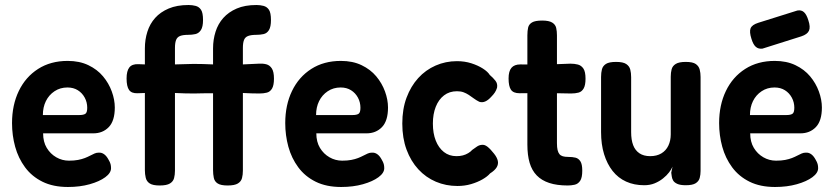

<svg xmlns="http://www.w3.org/2000/svg" viewBox="-20 -730 3326 766"><path d="M251 16Q192 16 149.5 -5Q107 -26 80 -62.5Q53 -99 40.5 -144.5Q28 -190 28 -239Q28 -311 55 -367Q82 -423 132 -455Q182 -487 250 -487Q297 -487 332.5 -470Q368 -453 391 -425.5Q414 -398 426 -365Q438 -332 438 -301Q438 -248 414 -223Q390 -198 352 -198H152Q152 -164 166.5 -140Q181 -116 204.5 -102.5Q228 -89 255 -89Q276 -89 291.5 -92Q307 -95 318.5 -99.5Q330 -104 339.5 -109Q349 -114 357 -117.5Q365 -121 373 -121Q385 -122 395 -115Q405 -108 413 -93Q419 -83 421 -75.5Q423 -68 423 -59Q423 -40 400 -23Q377 -6 338 5Q299 16 251 16ZM151 -271H296Q313 -271 320.5 -276Q328 -281 328 -300Q328 -322 318 -340.5Q308 -359 290.5 -370Q273 -381 249 -381Q220 -381 197.5 -366Q175 -351 163 -326.5Q151 -302 151 -271Z M617 10Q590 10 577.5 2Q565 -6 561.5 -20.5Q558 -35 558 -51V-359L529 -358Q505 -357 495 -371Q485 -385 485 -417Q485 -447 496 -461Q507 -475 532 -474L558 -473V-537Q558 -572 568 -603.5Q578 -635 599 -658.5Q620 -682 653 -696Q686 -710 732 -710Q747 -710 760.5 -706.5Q774 -703 782 -691Q790 -679 790 -650Q790 -623 781.5 -610Q773 -597 759.5 -594Q746 -591 730 -591Q710 -591 698.5 -586.5Q687 -582 682.5 -570.5Q678 -559 678 -539V-473Q695 -473 714 -474Q733 -475 752 -475Q768 -475 790 -474.5Q812 -474 830 -473V-537Q830 -572 840 -603.5Q850 -635 871 -658.5Q892 -682 924.5 -696Q957 -710 1003 -710Q1018 -710 1031.5 -706.5Q1045 -703 1053 -691Q1061 -679 1061 -650Q1061 -623 1053 -610Q1045 -597 1031.5 -594Q1018 -591 1002 -591Q982 -591 970 -586.5Q958 -582 953.5 -570.5Q949 -559 949 -539V-473L1013 -476Q1029 -477 1042.5 -473.5Q1056 -470 1064.5 -457Q1073 -444 1073 -416Q1073 -390 1065.5 -377Q1058 -364 1045 -360.5Q1032 -357 1015 -357Q1003 -357 984.5 -357.5Q966 -358 949 -359V-49Q949 -33 945.5 -19.5Q942 -6 929 2Q916 10 888 10Q861 10 848.5 2Q836 -6 833 -20.5Q830 -35 830 -51V-358Q820 -358 806 -358Q792 -358 778 -357.5Q764 -357 754 -357Q739 -357 717.5 -357.5Q696 -358 678 -359V-49Q678 -33 674.5 -19.5Q671 -6 658 2Q645 10 617 10Z M1341 16Q1282 16 1239.5 -5Q1197 -26 1170 -62.5Q1143 -99 1130.5 -144.5Q1118 -190 1118 -239Q1118 -311 1145 -367Q1172 -423 1222 -455Q1272 -487 1340 -487Q1387 -487 1422.5 -470Q1458 -453 1481 -425.5Q1504 -398 1516 -365Q1528 -332 1528 -301Q1528 -248 1504 -223Q1480 -198 1442 -198H1242Q1242 -164 1256.5 -140Q1271 -116 1294.5 -102.5Q1318 -89 1345 -89Q1366 -89 1381.5 -92Q1397 -95 1408.5 -99.5Q1420 -104 1429.5 -109Q1439 -114 1447 -117.5Q1455 -121 1463 -121Q1475 -122 1485 -115Q1495 -108 1503 -93Q1509 -83 1511 -75.5Q1513 -68 1513 -59Q1513 -40 1490 -23Q1467 -6 1428 5Q1389 16 1341 16ZM1241 -271H1386Q1403 -271 1410.5 -276Q1418 -281 1418 -300Q1418 -322 1408 -340.5Q1398 -359 1380.5 -370Q1363 -381 1339 -381Q1310 -381 1287.5 -366Q1265 -351 1253 -326.5Q1241 -302 1241 -271Z M1805 12Q1759 12 1719 -5Q1679 -22 1649 -54.5Q1619 -87 1602 -133Q1585 -179 1585 -237Q1585 -295 1602 -340.5Q1619 -386 1648.5 -418.5Q1678 -451 1718 -468.5Q1758 -486 1803 -486Q1834 -486 1860.5 -477.5Q1887 -469 1906.5 -456.5Q1926 -444 1934 -431Q1947 -420 1956.5 -408Q1966 -396 1963 -380Q1960 -370 1954.5 -361.5Q1949 -353 1940 -344Q1915 -316 1892 -324Q1880 -330 1870 -337.5Q1860 -345 1850 -351.5Q1840 -358 1829 -362Q1818 -366 1803 -366Q1773 -366 1751.5 -349.5Q1730 -333 1718.5 -304Q1707 -275 1707 -237Q1707 -198 1718.5 -169Q1730 -140 1751 -123.5Q1772 -107 1801 -107Q1815 -107 1826.5 -110Q1838 -113 1848 -119Q1858 -125 1864 -132Q1874 -139 1882.5 -145Q1891 -151 1901 -152Q1913 -154 1925 -144.5Q1937 -135 1951 -117Q1963 -102 1966 -88.5Q1969 -75 1961.5 -62.5Q1954 -50 1935 -38Q1925 -26 1905 -14.5Q1885 -3 1859.5 4.5Q1834 12 1805 12Z M2245 10Q2202 10 2171.5 0Q2141 -10 2121.5 -30Q2102 -50 2093 -80.5Q2084 -111 2084 -153V-589Q2084 -607 2087 -620Q2090 -633 2102.5 -640.5Q2115 -648 2143 -648Q2170 -648 2183 -640Q2196 -632 2199 -618.5Q2202 -605 2202 -589V-159Q2202 -142 2204.5 -131.5Q2207 -121 2212 -115Q2217 -109 2225.5 -106.5Q2234 -104 2247 -104Q2264 -104 2276 -101Q2288 -98 2295.5 -86.5Q2303 -75 2303 -49Q2303 -21 2294.5 -8.5Q2286 4 2272.5 7Q2259 10 2245 10ZM2056 -473 2148 -472 2256 -476Q2272 -476 2285.5 -472.5Q2299 -469 2307.5 -456.5Q2316 -444 2316 -416Q2316 -390 2308.5 -377Q2301 -364 2288 -360.5Q2275 -357 2258 -357L2151 -359L2053 -358Q2028 -358 2018.5 -372Q2009 -386 2009 -417Q2009 -446 2020.5 -459.5Q2032 -473 2056 -473Z M2550 9Q2510 9 2478 -5.5Q2446 -20 2424 -48Q2402 -76 2390 -115Q2378 -154 2378 -203V-423Q2378 -440 2381.5 -453.5Q2385 -467 2397.5 -475Q2410 -483 2438 -483Q2466 -483 2478.5 -474.5Q2491 -466 2494.5 -452.5Q2498 -439 2498 -422V-203Q2498 -172 2506 -151Q2514 -130 2531 -118.5Q2548 -107 2574 -107Q2600 -107 2618.5 -118Q2637 -129 2646.5 -149Q2656 -169 2656 -194V-424Q2656 -440 2659.5 -453.5Q2663 -467 2676 -475Q2689 -483 2716 -483Q2744 -483 2756 -474.5Q2768 -466 2771.5 -452.5Q2775 -439 2775 -423V-48Q2775 -33 2771.5 -20Q2768 -7 2755.5 1Q2743 9 2716 9Q2694 9 2682 3.5Q2670 -2 2665.5 -10Q2661 -18 2660 -26.5Q2659 -35 2658 -41L2663 -65Q2659 -55 2649.5 -42.5Q2640 -30 2625 -18Q2610 -6 2591.5 1.5Q2573 9 2550 9Z M3072 16Q3013 16 2970.5 -5Q2928 -26 2901 -62.5Q2874 -99 2861.5 -144.5Q2849 -190 2849 -239Q2849 -311 2876 -367Q2903 -423 2953 -455Q3003 -487 3071 -487Q3118 -487 3153.5 -470Q3189 -453 3212 -425.5Q3235 -398 3247 -365Q3259 -332 3259 -301Q3259 -248 3235 -223Q3211 -198 3173 -198H2973Q2973 -164 2987.5 -140Q3002 -116 3025.5 -102.5Q3049 -89 3076 -89Q3097 -89 3112.5 -92Q3128 -95 3139.5 -99.5Q3151 -104 3160.5 -109Q3170 -114 3178 -117.5Q3186 -121 3194 -121Q3206 -122 3216 -115Q3226 -108 3234 -93Q3240 -83 3242 -75.5Q3244 -68 3244 -59Q3244 -40 3221 -23Q3198 -6 3159 5Q3120 16 3072 16ZM2972 -271H3117Q3134 -271 3141.5 -276Q3149 -281 3149 -300Q3149 -322 3139 -340.5Q3129 -359 3111.5 -370Q3094 -381 3070 -381Q3041 -381 3018.5 -366Q2996 -351 2984 -326.5Q2972 -302 2972 -271ZM3022 -536Q3006 -534 2995.5 -543Q2985 -552 2978 -575Q2969 -603 2974.5 -617Q2980 -631 3005 -639L3161 -688Q3177 -691 3187.5 -681.5Q3198 -672 3205 -649Q3214 -622 3207.5 -607.5Q3201 -593 3177 -585Z"/></svg>

Font: Fredoka SemiCondensed Medium
Style: Regular
Weight: 500
Width: 4
Designer: Ben Nathan
Foundry: Milena B. Brandão, Ben Nathan
Version: Version 2.001